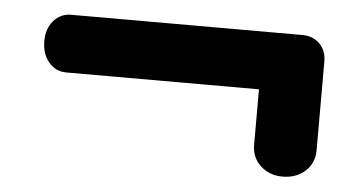

<svg xmlns="http://www.w3.org/2000/svg" viewBox="-33 -457 749 398"><g transform="rotate(5 341.0 -258.0)"><path d="M566 -110Q539 -110 520.5 -127Q502 -144 502 -171V-300L522 -286H101Q79 -286 64.5 -303Q50 -320 50 -347Q50 -373 64.5 -389.5Q79 -406 101 -406H581Q604 -406 618 -392Q632 -378 632 -355V-171Q632 -144 613.5 -127Q595 -110 566 -110Z"/></g></svg>

Font: Quicksand Variable Light
Style: Regular
Weight: 300
Designer: Andrew Paglinawan
Foundry: Andrew Paglinawan
Version: Version 3.004